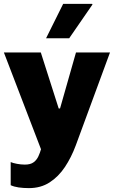

<svg xmlns="http://www.w3.org/2000/svg" viewBox="-20 -781 587 988"><path d="M129 187Q100 187 76 183.5Q52 180 35 172V53Q46 58 67 62Q88 66 108 66Q137 66 153 54Q169 42 177.5 23.5Q186 5 191 -13L0 -511H190L282 -223H289L371 -511H546L370 -33Q347 29 314 78.5Q281 128 235.5 157.5Q190 187 129 187ZM217 -584 305 -761H454L456 -758L336 -584Z"/></svg>

Font: Chivo Medium ExtraBold
Style: Regular
Weight: 800
Version: Version 2.002